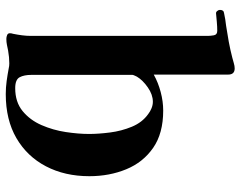

<svg xmlns="http://www.w3.org/2000/svg" viewBox="-102 -714 815 650"><g transform="rotate(90 305.0 -389.5)"><path d="M434 -284Q434 -316 429 -355Q424 -394 409.5 -429Q395 -464 367 -484Q358 -491 347 -495.5Q336 -500 325 -500Q301 -500 276.5 -483Q252 -466 240 -446Q239 -444 236.5 -438.5Q234 -433 234 -431V-89Q234 -64 242 -49Q250 -34 279 -34Q326 -34 356.5 -59Q387 -84 404 -123Q421 -162 427.5 -205Q434 -248 434 -284ZM577 -285Q577 -202 543.5 -138Q510 -74 448 -38Q386 -2 299 -2Q277 -2 255 -5Q233 -8 212 -12Q208 -13 204 -13.5Q200 -14 195 -14Q185 -14 174 -13Q163 -12 152 -10Q142 -8 132.5 -6Q123 -4 112 -4Q106 -4 99.5 -6.5Q93 -9 93 -16Q93 -21 95 -27Q98 -42 100 -57Q102 -72 102 -87V-686Q102 -695 100 -706.5Q98 -718 85 -718Q71 -718 54.5 -716.5Q38 -715 27 -714Q22 -713 18 -717.5Q14 -722 14 -727Q14 -740 25 -741Q33 -743 45.5 -745Q58 -747 68 -748Q95 -752 122 -757Q149 -762 176 -769Q184 -771 194 -774Q204 -777 212 -777Q233 -777 233 -755V-503Q260 -518 292 -526.5Q324 -535 355 -535Q432 -535 481 -501Q530 -467 553.5 -410Q577 -353 577 -285Z"/></g></svg>

Font: Kaisei Tokumin ExtraBold
Style: Regular
Weight: 800
Designer: Font-Kai, 金井和夫
Foundry: KAZUO KANAI
Version: Version 5.003